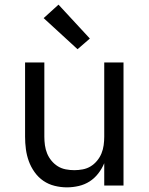

<svg xmlns="http://www.w3.org/2000/svg" viewBox="-20 -799 640 827"><path d="M268 8Q242 8 215.5 1.5Q189 -5 167 -20Q145 -35 129 -57.5Q113 -80 104 -105Q95 -130 91.5 -156.5Q88 -183 88 -210V-530H171V-210Q171 -192 173.5 -173.5Q176 -155 183 -138Q190 -121 202 -106.5Q214 -92 229.5 -82.5Q245 -73 263.5 -69.5Q282 -66 300 -66Q318 -66 336.5 -69.5Q355 -73 370.5 -82.5Q386 -92 398 -106.5Q410 -121 417 -138Q424 -155 426.5 -173.5Q429 -192 429 -210V-530H512V0H429V-96Q419 -72 403 -51.5Q387 -31 366 -17.5Q345 -4 319.5 2Q294 8 268 8ZM314 -587 168 -721 232 -779 367 -633Z"/></svg>

Font: Iosevka Curly Extended
Style: Regular
Weight: 400
Width: 7
Monospace: yes
Designer: Belleve Invis
Foundry: Belleve Invis
Version: Version 11.1.0; ttfautohint (v1.8.3)